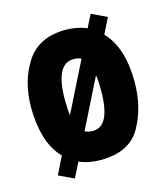

<svg xmlns="http://www.w3.org/2000/svg" viewBox="-101 -676 701 810"><g transform="rotate(-15 250.0 -271.0)"><path d="M171 -275Q171 -432 251 -432Q270 -432 284 -425L175 -207Q171 -235 171 -275ZM252 -118Q232 -118 217 -126L325 -342Q329 -314 329 -275Q329 -118 252 -118ZM253 9Q378 9 426.5 -76Q475 -161 475 -273Q475 -423 403 -498L437 -566L370 -598L342 -542Q301 -560 250 -560Q133 -560 79 -477.5Q25 -395 25 -278Q25 -211 42 -151.5Q59 -92 98 -52L60 25L126 56L159 -9Q200 9 253 9Z"/></g></svg>

Font: Noto Sans Mono UI Condensed ExtraBold
Style: Regular
Weight: 800
Width: 3
Designer: Monotype Design team
Foundry: Monotype Imaging Inc.
Version: 1.000